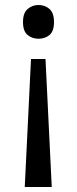

<svg xmlns="http://www.w3.org/2000/svg" viewBox="-20 -566 309 768"><path d="M196 -478Q196 -441 178 -426Q160 -411 134 -411Q109 -411 90.5 -426Q72 -441 72 -478Q72 -514 90.5 -530Q109 -546 134 -546Q160 -546 178 -530Q196 -514 196 -478ZM104 -330H162L187 182H79Z"/></svg>

Font: Noto Sans Tifinagh Air
Style: Regular
Weight: 400
Designer: JamraPatel
Foundry: JamraPatel LLC
Version: Version 2.006; ttfautohint (v1.8.4.7-5d5b)